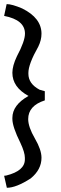

<svg xmlns="http://www.w3.org/2000/svg" viewBox="-20 -725 298 931"><path d="M12.2 -705.1Q38.1 -705.1 87.4 -684.1Q181.2 -637.7 181.2 -561.5Q181.2 -530.3 165.5 -498.5Q117.7 -414.1 117.7 -372.1V-367.2Q117.7 -318.8 171.9 -290L197.3 -282.7V-238.3Q116.7 -212.4 116.7 -147.5Q116.7 -109.4 149.4 -53.2Q181.2 1.5 181.2 40Q181.2 97.2 128.9 140.1Q58.6 185.5 13.2 185.5L0 127.4L10.7 126Q100.6 103.5 100.6 47.9V40Q100.6 14.2 79.1 -31.7Q40 -110.4 40 -148.4V-153.3Q40 -215.8 118.2 -259.8Q40 -302.2 40 -372.1Q40 -405.8 62 -452.1Q101.1 -525.4 101.1 -562Q101.1 -628.4 0 -647.9Z"/></svg>

Font: Gasq
Style: Regular
Weight: 400
Designer: Husham Jawad
Version: Version 1.00;December 29, 2020;FontCreator 13.0.0.2683 32-bi